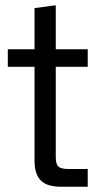

<svg xmlns="http://www.w3.org/2000/svg" viewBox="-20 -713 386 733"><path d="M214.8 0Q158.7 0 135.3 -24.4Q111.8 -48.8 111.8 -100.1V-458H9.8V-524.9H111.8V-682.1L192.9 -692.9V-524.9H314.9V-458H192.9V-113.8Q192.9 -86.4 202.9 -77.1Q212.9 -67.9 240.2 -67.9H314.9V0Z"/></svg>

Font: Lumene Sans
Style: Regular
Weight: 400
Designer: Deni Anggara
Version: Version 1.003;Glyphs 3.1.2 (3151)